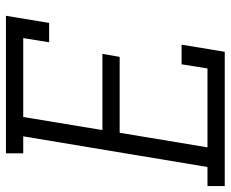

<svg xmlns="http://www.w3.org/2000/svg" viewBox="-90 -690 775 645"><g transform="rotate(-90 297.5 -367.5)"><path d="M-5 0V-58H59L162 -677H105V-735H567L543 -590H478L492 -677H227L183 -411H439L429 -353H174L125 -58H390L404 -145H470L446 0Z"/></g></svg>

Font: Iosevka Slab Light Extended
Style: Italic
Weight: 300
Width: 7
Italic angle: -9°
Monospace: yes
Designer: Belleve Invis
Foundry: Belleve Invis
Version: Version 11.1.0; ttfautohint (v1.8.3)